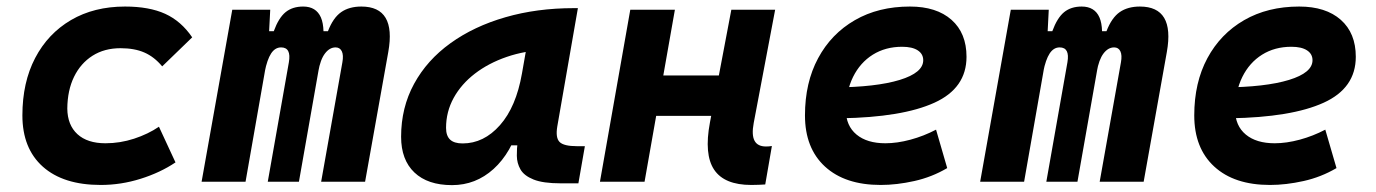

<svg xmlns="http://www.w3.org/2000/svg" viewBox="-20 -547 4142 578"><path d="M297.4 -115.7Q341.5 -115.7 383.7 -129.5Q425.8 -143.3 458.5 -165.5L508.3 -58.1Q462.4 -27.3 403.4 -8.8Q344.5 9.8 283.2 9.8Q170.7 9.8 109 -45.2Q47.4 -100.1 47.4 -199.7Q47.4 -298.8 85.8 -372.3Q124.2 -445.8 193.7 -486.6Q263.2 -527.3 356.4 -527.3Q429.2 -527.3 477.3 -505.4Q525.4 -483.4 558.6 -434.6L468.3 -347.2Q444.3 -376 414.6 -388.9Q384.9 -401.9 342.8 -401.9Q294.4 -401.9 258.5 -379.2Q222.7 -356.4 202.9 -315.8Q183.1 -275.1 182.6 -220.2Q183.1 -170.6 213.1 -143.1Q243 -115.7 297.4 -115.7Z M793.5 -517.6 786.6 -384.3 719.2 0H586.9L679.2 -517.6ZM786.1 0 849.6 -359.4Q857.4 -404.3 826.2 -404.3Q808.1 -404.3 796.1 -386Q784.2 -367.7 776.9 -330.6L774.9 -453.1H804.2Q818.8 -493.2 839.6 -510.3Q860.4 -527.3 892.6 -527.3Q931.6 -527.3 946 -494.6Q960.4 -461.9 948.7 -390.6L879.9 0ZM1148.9 -390.6 1079.1 0H946.8L1010.7 -359.4Q1014.6 -380.9 1009 -392.6Q1003.4 -404.3 990.2 -404.3Q972.2 -404.3 958.3 -386Q944.3 -367.7 938 -330.6L936 -453.1H967.3Q982.9 -493.7 1007.1 -510.5Q1031.2 -527.3 1067.9 -527.3Q1173.3 -527.3 1148.9 -390.6Z M1340.8 10.3Q1267.6 10.3 1227.5 -27.8Q1187.5 -65.9 1187.5 -135.3Q1187.5 -223.1 1226.6 -294.7Q1265.6 -366.2 1336.2 -417Q1406.7 -467.8 1501.5 -495.1Q1596.2 -522.5 1707.5 -522.5H1719.7L1657.7 -166.5Q1651.9 -132.3 1664.6 -119.6Q1677.2 -106.9 1717.3 -106.9H1740.7L1721.2 4.9H1668Q1614.7 4.9 1586.2 -6.6Q1557.6 -18.1 1546.9 -36.9Q1536.1 -55.7 1535.9 -77.9Q1535.6 -100.1 1538.6 -122.1L1570.8 -109.4H1514.2L1544.9 -175.3Q1519.5 -86.9 1465.8 -38.3Q1412.1 10.3 1340.8 10.3ZM1372.6 -115.2Q1436.5 -115.2 1485.1 -170.2Q1533.7 -225.1 1551.3 -325.7L1576.2 -467.3L1623 -397Q1560.1 -394.5 1505.4 -375.7Q1450.7 -356.9 1409.7 -325.4Q1368.7 -293.9 1345.7 -252.2Q1322.8 -210.4 1322.8 -162.1Q1322.8 -138.2 1335 -126.7Q1347.2 -115.2 1372.6 -115.2Z M1786.1 0 1877.4 -517.6H2011.7L1920.4 0ZM1908.7 -198.2 1930.2 -319.8H2196.3L2174.8 -198.2ZM2241.7 9.8Q2160.6 9.8 2129.9 -36.1Q2099.1 -82 2117.2 -178.2L2181.6 -517.6H2313.5L2249 -176.8Q2242.2 -140.6 2251.5 -123.3Q2260.7 -106 2286.1 -106Q2294.4 -106 2303.7 -107.4L2283.7 8.3Q2274.4 8.8 2264.4 9.3Q2254.4 9.8 2241.7 9.8Z M2645.5 -115.7Q2680.7 -115.7 2720.8 -126.5Q2760.9 -137.3 2797.9 -156.7L2831.5 -41Q2785.2 -13.7 2732.3 -2Q2679.5 9.8 2631.3 9.8Q2523.9 9.8 2463.6 -45.5Q2403.3 -100.9 2403.3 -199.7Q2403.3 -298.3 2442.9 -371.8Q2482.4 -445.3 2553.5 -486.3Q2624.5 -527.3 2719.2 -527.3Q2799.3 -527.3 2844.5 -487.3Q2889.6 -447.3 2889.6 -376Q2889.6 -281.7 2793 -237.8Q2696.3 -193.8 2510.7 -190.9L2490.7 -283.7Q2617.7 -284.7 2688.5 -306.4Q2759.3 -328.1 2759.3 -365.7Q2759.3 -384.6 2742.8 -395.4Q2726.3 -406.2 2695.8 -406.2Q2645.7 -406.2 2607.5 -382.4Q2569.4 -358.5 2548.1 -315.5Q2526.9 -272.5 2526.4 -215.3Q2526.8 -168.3 2558.4 -142Q2590 -115.7 2645.5 -115.7Z M3137.2 -517.6 3130.4 -384.3 3063 0H2930.7L3022.9 -517.6ZM3129.9 0 3193.4 -359.4Q3201.2 -404.3 3169.9 -404.3Q3151.9 -404.3 3139.9 -386Q3127.9 -367.7 3120.6 -330.6L3118.7 -453.1H3147.9Q3162.6 -493.2 3183.3 -510.3Q3204.1 -527.3 3236.3 -527.3Q3275.4 -527.3 3289.8 -494.6Q3304.2 -461.9 3292.5 -390.6L3223.6 0ZM3492.7 -390.6 3422.9 0H3290.5L3354.5 -359.4Q3358.4 -380.9 3352.8 -392.6Q3347.2 -404.3 3334 -404.3Q3315.9 -404.3 3302 -386Q3288.1 -367.7 3281.7 -330.6L3279.8 -453.1H3311Q3326.7 -493.7 3350.8 -510.5Q3375 -527.3 3411.6 -527.3Q3517.1 -527.3 3492.7 -390.6Z M3817.4 -115.7Q3852.6 -115.7 3892.7 -126.5Q3932.7 -137.3 3969.7 -156.7L4003.4 -41Q3957 -13.7 3904.2 -2Q3851.3 9.8 3803.2 9.8Q3695.7 9.8 3635.5 -45.5Q3575.2 -100.9 3575.2 -199.7Q3575.2 -298.3 3614.7 -371.8Q3654.3 -445.3 3725.3 -486.3Q3796.4 -527.3 3891.1 -527.3Q3971.2 -527.3 4016.4 -487.3Q4061.5 -447.3 4061.5 -376Q4061.5 -281.7 3964.8 -237.8Q3868.2 -193.8 3682.6 -190.9L3662.6 -283.7Q3789.6 -284.7 3860.4 -306.4Q3931.2 -328.1 3931.2 -365.7Q3931.2 -384.6 3914.7 -395.4Q3898.2 -406.2 3867.7 -406.2Q3817.5 -406.2 3779.4 -382.4Q3741.3 -358.5 3720 -315.5Q3698.7 -272.5 3698.2 -215.3Q3698.7 -168.3 3730.3 -142Q3761.9 -115.7 3817.4 -115.7Z"/></svg>

Font: Cascadia Code PL
Style: Italic
Weight: 400
Italic angle: -10°
Monospace: yes
Designer: Aaron Bell
Foundry: Saja Typeworks
Version: Version 2404.023